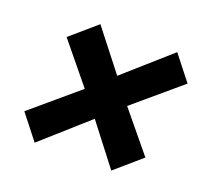

<svg xmlns="http://www.w3.org/2000/svg" viewBox="-94 -616 767 723"><g transform="rotate(20 289.0 -255.0)"><path d="M112 -3 294 -165 419 -3 523 -93 392 -252 577 -409 500 -507 318 -346 192 -507 89 -418 220 -258 35 -101Z"/></g></svg>

Font: Jost
Style: Bold Italic
Weight: 700
Italic angle: -5°
Version: Version 3.710